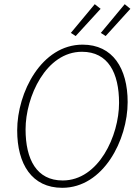

<svg xmlns="http://www.w3.org/2000/svg" viewBox="-20 -884 657 916"><path d="M277 12C473 12 589 -216 589 -397C589 -558 518 -671 374 -671C178 -671 62 -443 62 -262C62 -101 132 12 277 12ZM279 -23C155 -23 102 -123 102 -267C102 -422 199 -637 371 -637C496 -637 548 -536 548 -393C548 -237 451 -23 279 -23ZM341 -712 460 -842 432 -864 318 -727ZM484 -712 602 -842 575 -864 461 -727Z"/></svg>

Font: Source Sans Pro Light
Style: Italic
Weight: 300
Italic angle: -11°
Designer: Paul D. Hunt
Foundry: Adobe Systems Incorporated
Version: Version 3.006;hotconv 1.0.111;makeotfexe 2.5.65597